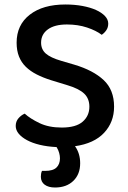

<svg xmlns="http://www.w3.org/2000/svg" viewBox="-20 -642 571 855"><path d="M255 -74Q318 -74 348 -100Q378 -126 378 -167Q378 -203 355 -225Q332 -247 282 -262L207 -285Q172 -296 143.5 -310.5Q115 -325 95 -344.5Q75 -364 64.5 -390.5Q54 -417 54 -452Q54 -531 112.5 -576.5Q171 -622 271 -622Q312 -622 347 -615.5Q382 -609 407.5 -597.5Q433 -586 447.5 -570.5Q462 -555 462 -537Q462 -520 453.5 -507.5Q445 -495 433 -487Q408 -506 367.5 -519.5Q327 -533 278 -533Q223 -533 193 -511Q163 -489 163 -452Q163 -422 184 -403.5Q205 -385 253 -371L311 -354Q395 -329 441.5 -285.5Q488 -242 488 -167Q488 -98 443.5 -50.5Q399 -3 314 9Q337 41 337 85Q337 134 306.5 163.5Q276 193 225 193Q196 193 179 180.5Q162 168 162 145Q162 139 163 132Q164 125 167 119H181Q216 119 231.5 104Q247 89 247 63Q247 52 243.5 39Q240 26 232 13Q191 11 157.5 3Q124 -5 100 -18Q76 -31 63 -47Q50 -63 50 -81Q50 -101 62 -115Q74 -129 90 -136Q114 -114 155.5 -94Q197 -74 255 -74Z"/></svg>

Font: Baloo Paaji 2 Medium
Style: Regular
Weight: 500
Designer: Shuchita Grover, Noopur Datye and Ek Type
Foundry: Ek Type
Version: Version 1.640;hotconv 1.0.111;makeotfexe 2.5.65597; ttfautoh